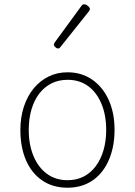

<svg xmlns="http://www.w3.org/2000/svg" viewBox="-20 -856 629 895"><path d="M295 19Q226 19 176.5 -15Q127 -49 101 -109.5Q75 -170 75 -250Q75 -310 91.5 -359.5Q108 -409 137.5 -444.5Q167 -480 207 -499.5Q247 -519 295 -519Q360 -519 409.5 -485Q459 -451 486.5 -390.5Q514 -330 514 -250Q514 -202 504 -160.5Q494 -119 475.5 -86Q457 -53 430.5 -29.5Q404 -6 370 6.5Q336 19 295 19ZM295 -16Q337 -16 370 -33Q403 -50 426.5 -81.5Q450 -113 462.5 -156Q475 -199 475 -250Q475 -319 453 -372Q431 -425 391 -454.5Q351 -484 295 -484Q253 -484 219.5 -467Q186 -450 162.5 -419Q139 -388 126.5 -345Q114 -302 114 -250Q114 -182 136 -129Q158 -76 198.5 -46Q239 -16 295 -16ZM250 -630Q245 -630 238 -636Q231 -642 231 -648Q231 -650 232.5 -652.5Q234 -655 235 -658L360 -829Q363 -833 366 -834.5Q369 -836 373 -836Q378 -836 384 -832.5Q390 -829 394.5 -824Q399 -819 399 -814Q399 -811 398 -809Q397 -807 395 -804L261 -636Q257 -630 250 -630Z"/></svg>

Font: Playwrite BR Thin
Style: Regular
Weight: 250
Version: Version 1.003